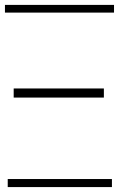

<svg xmlns="http://www.w3.org/2000/svg" viewBox="-30 -760 483 780"><path d="M-9.9 -708.8V-740.1H433.2V-708.8ZM1.4 0V-32.7H424.7V0ZM25.6 -363.6V-400.6H392V-363.6Z"/></svg>

Font: Inter UI Thin
Style: Regular
Weight: 100
Designer: Rasmus Andersson
Foundry: rsms
Version: 3.2;8d6f07862